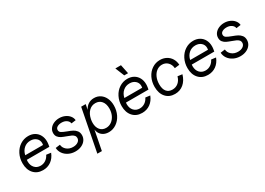

<svg xmlns="http://www.w3.org/2000/svg" viewBox="-6 -1642 3800 2754"><g transform="rotate(-30 1894.0 -265.0)"><path d="M45 -216Q45 -299 80 -368Q115 -437 176 -476.5Q237 -516 310 -516Q369 -516 413.5 -490.5Q458 -465 482.5 -419Q507 -373 507 -315Q507 -288 503 -265L497 -230H124Q122 -212 122 -203Q122 -138 158.5 -97.5Q195 -57 255 -57Q302 -57 340.5 -82.5Q379 -108 401 -154L477 -144Q447 -67 389 -25.5Q331 16 255 16Q159 16 102 -47Q45 -110 45 -216ZM435 -327Q435 -378 398.5 -410.5Q362 -443 304 -443Q241 -443 196 -403.5Q151 -364 137 -298H432Q435 -313 435 -327Z M568 -170 643 -180Q647 -128 689 -92.5Q731 -57 794 -57Q844 -57 876.5 -80Q909 -103 909 -140Q909 -165 893.5 -182Q878 -199 855.5 -209.5Q833 -220 791 -235Q743 -252 713 -266.5Q683 -281 662.5 -306.5Q642 -332 642 -371Q642 -414 667 -447Q692 -480 733.5 -498Q775 -516 823 -516Q874 -516 917 -496.5Q960 -477 986 -444Q1012 -411 1015 -372L940 -362Q936 -396 903 -419.5Q870 -443 821 -443Q779 -443 749.5 -426Q720 -409 720 -378Q720 -348 746 -331.5Q772 -315 829 -294Q879 -276 910.5 -259.5Q942 -243 964.5 -214.5Q987 -186 987 -142Q987 -97 962 -61Q937 -25 892.5 -4.5Q848 16 792 16Q730 16 679.5 -9Q629 -34 599.5 -76.5Q570 -119 568 -170Z M1181 -120 1119 200H1044L1180 -500H1255L1238 -414Q1264 -464 1304.5 -490Q1345 -516 1399 -516Q1457 -516 1501.5 -486.5Q1546 -457 1571 -404Q1596 -351 1596 -282Q1596 -200 1562.5 -131.5Q1529 -63 1471 -23.5Q1413 16 1344 16Q1276 16 1232.5 -21Q1189 -58 1181 -120ZM1206 -216Q1206 -144 1242 -100.5Q1278 -57 1340 -57Q1390 -57 1430.5 -86Q1471 -115 1494.5 -165Q1518 -215 1518 -276Q1518 -353 1481 -398Q1444 -443 1380 -443Q1317 -443 1272.5 -398.5Q1228 -354 1212 -275Q1206 -244 1206 -216Z M1687 -216Q1687 -299 1722 -368Q1757 -437 1818 -476.5Q1879 -516 1952 -516Q2011 -516 2055.5 -490.5Q2100 -465 2124.5 -419Q2149 -373 2149 -315Q2149 -288 2145 -265L2139 -230H1766Q1764 -212 1764 -203Q1764 -138 1800.5 -97.5Q1837 -57 1897 -57Q1944 -57 1982.5 -82.5Q2021 -108 2043 -154L2119 -144Q2089 -67 2031 -25.5Q1973 16 1897 16Q1801 16 1744 -47Q1687 -110 1687 -216ZM2077 -327Q2077 -378 2040.5 -410.5Q2004 -443 1946 -443Q1883 -443 1838 -403.5Q1793 -364 1779 -298H2074Q2077 -313 2077 -327ZM2003 -580H1940L1879 -730H1972Z M2234 -219Q2234 -302 2267.5 -370Q2301 -438 2360 -477Q2419 -516 2491 -516Q2548 -516 2595 -491Q2642 -466 2669.5 -420.5Q2697 -375 2700 -317L2620 -307Q2616 -367 2578 -405Q2540 -443 2483 -443Q2434 -443 2394.5 -413.5Q2355 -384 2332.5 -332.5Q2310 -281 2310 -217Q2310 -139 2343.5 -98Q2377 -57 2439 -57Q2496 -57 2537 -91.5Q2578 -126 2595 -187L2671 -177Q2644 -85 2584 -34.5Q2524 16 2441 16Q2346 16 2290 -47.5Q2234 -111 2234 -219Z M2777 -216Q2777 -299 2812 -368Q2847 -437 2908 -476.5Q2969 -516 3042 -516Q3101 -516 3145.5 -490.5Q3190 -465 3214.5 -419Q3239 -373 3239 -315Q3239 -288 3235 -265L3229 -230H2856Q2854 -212 2854 -203Q2854 -138 2890.5 -97.5Q2927 -57 2987 -57Q3034 -57 3072.5 -82.5Q3111 -108 3133 -154L3209 -144Q3179 -67 3121 -25.5Q3063 16 2987 16Q2891 16 2834 -47Q2777 -110 2777 -216ZM3167 -327Q3167 -378 3130.5 -410.5Q3094 -443 3036 -443Q2973 -443 2928 -403.5Q2883 -364 2869 -298H3164Q3167 -313 3167 -327Z M3300 -170 3375 -180Q3379 -128 3421 -92.5Q3463 -57 3526 -57Q3576 -57 3608.5 -80Q3641 -103 3641 -140Q3641 -165 3625.5 -182Q3610 -199 3587.5 -209.5Q3565 -220 3523 -235Q3475 -252 3445 -266.5Q3415 -281 3394.5 -306.5Q3374 -332 3374 -371Q3374 -414 3399 -447Q3424 -480 3465.5 -498Q3507 -516 3555 -516Q3606 -516 3649 -496.5Q3692 -477 3718 -444Q3744 -411 3747 -372L3672 -362Q3668 -396 3635 -419.5Q3602 -443 3553 -443Q3511 -443 3481.5 -426Q3452 -409 3452 -378Q3452 -348 3478 -331.5Q3504 -315 3561 -294Q3611 -276 3642.5 -259.5Q3674 -243 3696.5 -214.5Q3719 -186 3719 -142Q3719 -97 3694 -61Q3669 -25 3624.5 -4.5Q3580 16 3524 16Q3462 16 3411.5 -9Q3361 -34 3331.5 -76.5Q3302 -119 3300 -170Z"/></g></svg>

Font: MedMera Sans
Style: Italic
Weight: 400
Italic angle: -11°
Designer: Kasper Nordkvist
Foundry: UNCUT.wtf
Version: Version 1.300